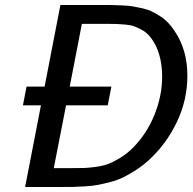

<svg xmlns="http://www.w3.org/2000/svg" viewBox="-20 -745 767 765"><path d="M510.7 -157.2Q565.4 -212.9 595.7 -288.3Q626 -363.8 626 -439Q626 -515.1 597.7 -568.8Q586.9 -588.4 574.2 -602.8Q561.5 -617.2 545.2 -626Q528.8 -634.8 515.4 -639.9Q502 -645 480.5 -647Q459 -648.9 446.3 -649.4Q433.6 -649.9 409.2 -649.9H306.2L257.8 -399.9H423.8L409.2 -325.2H243.2L194.3 -75.2H266.6Q298.8 -75.2 316.2 -75.7Q333.5 -76.2 363 -80.3Q392.6 -84.5 413.6 -92.8Q434.6 -101.1 460.7 -117.2Q486.8 -133.3 510.7 -157.2ZM726.6 -443.4Q726.6 -345.7 684.1 -257.6Q641.6 -169.4 571.8 -106Q547.4 -84 520.8 -66.9Q494.1 -49.8 471.4 -38.6Q448.7 -27.3 419.4 -19.8Q390.1 -12.2 370.1 -8.3Q350.1 -4.4 318.1 -2.4Q286.1 -0.5 268.6 -0.2Q251 0 216.8 0H80.1L143.1 -325.2H71.3L85.9 -399.9H157.7L220.7 -725.1H387.7Q415 -725.1 429.2 -724.9Q443.4 -724.6 469 -723.4Q494.6 -722.2 510 -719.5Q525.4 -716.8 547.6 -711.9Q569.8 -707 585.2 -699.2Q600.6 -691.4 618.2 -680.4Q635.7 -669.4 650.1 -654.1Q664.6 -638.7 677.2 -619.1Q726.6 -544.9 726.6 -443.4Z"/></svg>

Font: Aurulent Sans
Style: Italic
Weight: 400
Italic angle: -11°
Version: Version 2007.05.04